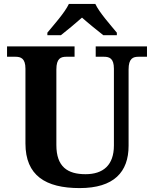

<svg xmlns="http://www.w3.org/2000/svg" viewBox="-20 -951 787 981"><path d="M222 -784V-771H291C319 -793 369 -834 399 -861C429 -834 480 -793 508 -771H577V-784C546 -822 488 -886 467 -931H332C311 -886 253 -822 222 -784ZM387 10C562 10 637 -72 637 -206V-596C637 -653 660 -661 688 -661H731V-714H469V-661H511C539 -661 562 -653 562 -600V-208C562 -106 506 -61 417 -61C326 -61 268 -98 268 -210V-596C268 -653 291 -661 319 -661H361V-714H16V-661H59C86 -661 110 -653 110 -600V-218C110 -54 213 10 387 10Z"/></svg>

Font: Noto Serif NP Hmong
Style: Bold
Weight: 700
Designer: Dalton Maag Ltd
Foundry: Dalton Maag Ltd
Version: Version 1.001